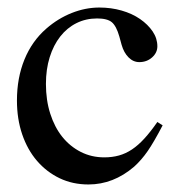

<svg xmlns="http://www.w3.org/2000/svg" viewBox="-20 -480 484 510"><path d="M412 -147Q389 -103 372.5 -79Q356 -55 336 -37Q281 10 215 10Q173 10 138.5 -6.5Q104 -23 78.5 -52.5Q53 -82 39 -123Q25 -164 25 -213Q25 -273 45 -322Q65 -371 103 -404Q134 -431 170.5 -445.5Q207 -460 244 -460Q275 -460 303 -452Q331 -444 352 -429.5Q373 -415 385.5 -396.5Q398 -378 398 -357Q398 -340 384 -327.5Q370 -315 350 -315Q334 -315 321.5 -327.5Q309 -340 303 -361L297 -383Q289 -411 277 -421Q265 -431 238 -431Q208 -431 183 -418.5Q158 -406 140 -383Q122 -360 112 -328Q102 -296 102 -257Q102 -214 113.5 -178Q125 -142 145.5 -116.5Q166 -91 194.5 -76.5Q223 -62 257 -62Q278 -62 296 -67Q314 -72 330.5 -83Q347 -94 363.5 -112Q380 -130 398 -156Z"/></svg>

Font: Klingon pIqaD vaHbo'
Style: Regular
Weight: 400
Width: 0
Designer: Mike Neff (qa'vaj)
Foundry: Mike Neff and Michael Everson
Version: Version 2.003